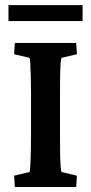

<svg xmlns="http://www.w3.org/2000/svg" viewBox="-20 -744 362 764"><path d="M39.1 0 36.1 -44.9 97.7 -59.6Q99.6 -64.5 100.6 -84Q101.6 -103.5 102.5 -135.7Q103.5 -168 103.5 -208V-364.3Q103.5 -406.2 102.5 -438.5Q101.6 -470.7 100.6 -490.7Q99.6 -510.7 97.7 -513.7L36.1 -528.3L39.1 -573.2H283.2L286.1 -528.3L224.6 -513.7Q222.7 -509.8 221.2 -490.2Q219.7 -470.7 219.2 -439Q218.8 -407.2 218.8 -364.3V-208Q218.8 -167 219.2 -135.3Q219.7 -103.5 221.2 -84Q222.7 -64.5 224.6 -59.6L286.1 -44.9L283.2 0ZM13.7 -723.6H308.6V-660.2H13.7Z"/></svg>

Font: Crimson Pro SemiBold
Style: Regular
Weight: 600
Designer: Jacques Le Bailly
Foundry: Baron von Fonthausen
Version: Version 1.003